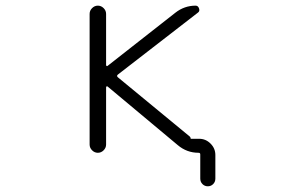

<svg xmlns="http://www.w3.org/2000/svg" viewBox="-20 -565 1040 683"><path d="M658.2 -72.3Q658.2 -71.3 659.2 -71.3H688.5Q711.9 -71.3 729 -54.2Q746.1 -37.1 746.1 -13.7V70.3Q746.1 82 738.3 89.8Q730.5 97.7 719.2 97.7Q708 97.7 700.2 89.8Q692.4 82 692.4 70.3V-15.6Q692.4 -21.5 686.5 -21.5Q644.5 -21.5 612.3 -48.8L363.3 -256.8Q361.3 -258.8 359.4 -257.8Q357.4 -256.8 357.4 -253.9V-50.8Q357.4 -39.1 348.6 -30.3Q339.8 -21.5 328.1 -21.5Q316.4 -21.5 307.6 -30.3Q298.8 -39.1 298.8 -50.8V-515.6Q298.8 -527.3 307.6 -536.1Q316.4 -544.9 328.1 -544.9Q339.8 -544.9 348.6 -536.1Q357.4 -527.3 357.4 -515.6V-334Q357.4 -331.1 359.4 -330.1Q361.3 -329.1 363.3 -331.1L603.5 -519.5Q635.7 -544.9 675.8 -544.9Q684.6 -544.9 688 -535.2Q691.4 -525.4 684.6 -520.5L399.4 -299.8Q393.6 -294.9 399.4 -290L655.3 -79.1Q658.2 -76.2 658.2 -72.3Z"/></svg>

Font: Rounded Mgen+ 1mn light
Style: Regular
Weight: 200
Designer: [Source Han Sans]
Ryoko NISHIZUKA  (kana & ideographs); Paul D. Hunt (Latin, Greek & Cyrillic); Wenlong ZHANG  (bopomofo
Version: Version 1.059.20150602